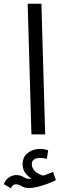

<svg xmlns="http://www.w3.org/2000/svg" viewBox="-82 -714 326 1020"><path d="M85 0 65 -694H138L158 0ZM-25 286 -62 264Q-51 238 -32 227Q-13 216 3 216Q26 216 42 226Q58 236 74 236Q84 236 94.5 235Q105 234 113 230L104 245Q80 236 59 213Q38 190 38 160Q38 119 66 98Q94 77 131 77Q141 77 152.5 79Q164 81 174 85L167 130Q158 128 149.5 126.5Q141 125 131 125Q110 125 98.5 133.5Q87 142 87 157Q87 176 99 190Q111 204 127 211.5Q143 219 153 219L120 227Q145 221 164.5 213.5Q184 206 200 199L215 243Q208 247 191.5 254Q175 261 154 268Q133 275 111.5 280Q90 285 73 285Q49 285 32.5 275Q16 265 3 265Q-7 265 -12.5 270Q-18 275 -25 286Z"/></svg>

Font: Noto Sans Arabic ExtraCondensed
Style: Regular
Weight: 400
Width: 2
Designer: Monotype Design Team, Nadine Chahine, Nizar Qandah and Khaled Hosny
Foundry: Monotype Imaging Inc.
Version: Version 2.012